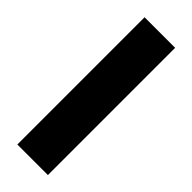

<svg xmlns="http://www.w3.org/2000/svg" viewBox="-10 -828 315 315"><g transform="rotate(-45 147.5 -670.5)"><path d="M295.2 -705.5V-634.6H0V-705.5Z"/></g></svg>

Font: Pathway Extreme 8pt Thin
Style: Regular
Weight: 100
Designer: Eduardo Rodriguez Tunni
Foundry: Eduardo Rodriguez Tunni
Version: Version 1.000